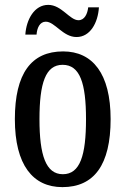

<svg xmlns="http://www.w3.org/2000/svg" viewBox="-20 -758 515 788"><path d="M294 -606C350 -606 382 -664 386 -728H342C339 -701 327 -675 302 -675C266 -675 233 -738 178 -738C121 -738 88 -678 84 -616H130C132 -643 143 -669 168 -669C205 -669 238 -606 294 -606ZM236 10C366 10 434 -81 434 -269C434 -456 360 -547 239 -547C108 -547 41 -456 41 -269C41 -81 115 10 236 10ZM238 -43C168 -43 142 -121 142 -269C142 -417 167 -492 237 -492C308 -492 333 -417 333 -269C333 -121 309 -43 238 -43Z"/></svg>

Font: Noto Serif Devanagari ExtraCondensed Medium
Style: Regular
Weight: 500
Width: 2
Designer: Universal Thirst, Indian Type Foundry and the Monotype Design Team
Foundry: Monotype Imaging Inc.
Version: Version 2.004